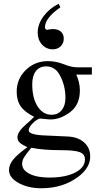

<svg xmlns="http://www.w3.org/2000/svg" viewBox="-20 -786 540 1024"><path d="M293 -766 302 -747Q220 -690 220 -641Q220 -627 234 -627Q236 -627 241 -629Q253 -631 261 -631Q289 -631 304.5 -617.5Q320 -604 320 -580Q320 -555 303.5 -539Q287 -523 261 -523Q227 -523 204 -548.5Q181 -574 181 -612Q181 -657 212 -699Q243 -741 293 -766ZM470 -388H387Q406 -345 406 -304Q406 -227 354 -188Q302 -149 250 -149Q239 -149 212 -152L193 -154Q173 -148 153 -127Q133 -106 133 -91Q133 -68 211 -64L340 -58Q395 -56 428 -27Q461 2 461 49Q461 107 401 154Q318 218 201 218Q129 218 78.5 189.5Q28 161 28 121Q28 93 50 65.5Q72 38 126 -1Q94 -16 83.5 -27Q73 -38 73 -54Q73 -83 119 -123Q142 -142 162 -163Q112 -188 90.5 -219Q69 -250 69 -297Q69 -365 117.5 -412.5Q166 -460 236 -460Q276 -460 316 -445L338 -437Q367 -427 393 -427H470ZM152 -338V-335Q152 -263 180.5 -218.5Q209 -174 255 -174Q289 -174 309 -198.5Q329 -223 329 -264Q329 -330 299 -385Q274 -432 226 -432Q191 -432 171.5 -407Q152 -382 152 -338ZM433 64Q433 36 405.5 25.5Q378 15 309 15Q210 15 147 2Q117 38 107.5 54.5Q98 71 98 88Q98 121 137.5 141Q177 161 243 161Q328 161 380.5 134.5Q433 108 433 64Z"/></svg>

Font: STIX MathJax Latin
Style: Regular
Weight: 400
Designer: MicroPress Inc., with final additions and corrections provided by Coen Hoffman, Elsevier (retired)
Version: Version 1.1.1